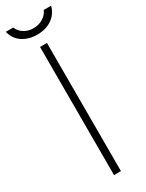

<svg xmlns="http://www.w3.org/2000/svg" viewBox="-227 -904 714 938"><g transform="rotate(-30 129.5 -435.0)"><path d="M110 -723H149V0H110ZM257.5 -870.5Q251 -844 233.8 -824Q216.5 -804 189.8 -792.8Q163 -781.5 128.5 -781.5Q97 -781.5 70.5 -792Q44 -802.5 26.2 -822.5Q8.5 -842.5 2 -870.5H44Q53 -847.5 75.2 -832.8Q97.5 -818 128.5 -818Q159.5 -818 183 -832.8Q206.5 -847.5 216 -870.5Z"/></g></svg>

Font: Public Sans Thin
Style: Regular
Weight: 100
Designer: The Public Sans project authors (U.S. Web Design System). Libre Franklin designed by Pablo Impallari and Rodrigo Fuenzal
Version: Version 1.008